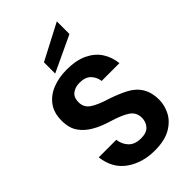

<svg xmlns="http://www.w3.org/2000/svg" viewBox="-285 -1058 1160 1160"><g transform="rotate(-45 294.5 -478.5)"><path d="M42 0ZM42 0ZM313 7Q208 7 132.5 -46Q57 -99 44 -204H194Q199 -162 226.5 -133Q254 -104 307 -104Q355 -104 376.5 -129Q398 -154 398 -188Q398 -234 362.5 -259Q327 -284 251 -307Q118 -346 71 -415Q42 -454 42 -520Q42 -586 74 -629.5Q106 -673 160.5 -694.5Q215 -716 281 -716Q363 -716 417 -690Q471 -664 500 -619.5Q529 -575 535 -518H383Q378 -555 353.5 -580Q329 -605 280 -605Q244 -605 218.5 -586Q193 -567 193 -525Q193 -482 228 -457.5Q263 -433 336 -411Q406 -387 449 -364Q549 -311 549 -193Q549 -145 525.5 -99Q502 -53 450 -23Q398 7 313 7ZM216 -748V-844L446 -964V-856Z"/></g></svg>

Font: Ulagadi Sans SemiBold
Style: Regular
Weight: 600
Designer: Ninad Kale (Devanagari), Jonny Pinhorn (Latin)
Foundry: Indian Type Foundry
Version: Version 3.01;March 29, 2020;FontCreator 12.0.0.2522 64-bit; 